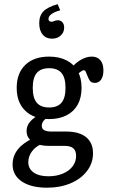

<svg xmlns="http://www.w3.org/2000/svg" viewBox="-20 -694 547 907"><path d="M39.5 83.1Q39.5 43.5 63.7 12.5Q87.9 -18.5 136.3 -41.1L173.4 -12.1Q146.8 -0.8 130.2 22.2Q113.7 45.2 113.7 71.8Q113.7 103.2 139.1 121Q164.5 138.7 208.9 138.7Q246.8 138.7 276.6 126.2Q306.5 113.7 323 91.9Q339.5 70.2 339.5 41.9Q339.5 18.5 326.6 6.9Q313.7 -4.8 286.3 -4.8H210.5Q162.9 -4.8 134.3 -23.8Q105.6 -42.7 105.6 -75Q105.6 -96 117.7 -113.3Q129.8 -130.6 154.8 -146L204.8 -138.7Q191.1 -130.6 184.3 -121Q177.4 -111.3 177.4 -99.2Q177.4 -85.5 189.1 -79Q200.8 -72.6 224.2 -72.6H292.7Q354 -72.6 386.7 -46Q419.4 -19.4 419.4 29.8Q419.4 76.6 391.1 113.7Q362.9 150.8 313.7 171.8Q264.5 192.7 202.4 192.7Q126.6 192.7 83.1 163.3Q39.5 133.9 39.5 83.1ZM58.9 -279Q58.9 -348.4 99.6 -387.5Q140.3 -426.6 212.1 -426.6Q259.7 -426.6 294.4 -408.9Q329 -391.1 347.2 -358.1Q365.3 -325 365.3 -279Q365.3 -233.1 347.2 -200Q329 -166.9 294.4 -149.2Q259.7 -131.5 212.1 -131.5Q140.3 -131.5 99.6 -170.6Q58.9 -209.7 58.9 -279ZM289.5 -279Q289.5 -326.6 270.6 -349.2Q251.6 -371.8 212.1 -371.8Q172.6 -371.8 153.6 -349.2Q134.7 -326.6 134.7 -279Q134.7 -231.5 153.6 -208.9Q172.6 -186.3 212.1 -186.3Q251.6 -186.3 270.6 -208.9Q289.5 -231.5 289.5 -279ZM391.1 -340.3Q387.1 -351.6 384.3 -356.9Q381.5 -362.1 375.8 -362.1Q371.8 -362.1 366.1 -358.9Q360.5 -355.6 353.6 -349.6Q346.8 -343.5 340.3 -335.5L317.7 -373.4Q336.3 -396.8 362.5 -411.7Q388.7 -426.6 413.7 -426.6Q439.5 -426.6 454 -409.7Q468.5 -392.7 468.5 -361.3Q468.5 -333.9 457.7 -318.1Q446.8 -302.4 428.2 -302.4Q412.1 -302.4 405.2 -311.7Q398.4 -321 391.1 -340.3ZM208.9 -604Q208.9 -598.4 212.9 -594.8Q216.9 -591.1 223.4 -591.1Q229 -591.1 235.5 -594.4Q239.5 -596 243.5 -597.2Q247.6 -598.4 252.4 -598.4Q266.1 -598.4 274.6 -589.1Q283.1 -579.8 283.1 -563.7Q283.1 -541.1 266.9 -526.2Q250.8 -511.3 225.8 -511.3Q197.6 -511.3 181.5 -530.6Q165.3 -550 165.3 -584.7Q165.3 -620.2 185.5 -640.7Q205.6 -661.3 252.4 -674.2L264.5 -645.2Q237.1 -637.9 223 -627.4Q208.9 -616.9 208.9 -604Z"/></svg>

Font: Playfair Micro SmCond SmLight
Style: Regular
Weight: 360
Width: 4
Designer: Claus Eggers Sørensen
Foundry: Claus Eggers Sørensen
Version: Version 2.100;Glyphs 3.2 (3219)